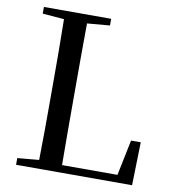

<svg xmlns="http://www.w3.org/2000/svg" viewBox="-82 -804 794 877"><g transform="rotate(10 315.0 -366.0)"><path d="M51 -701 151 -693C153 -593 153 -493 153 -392V-328C153 -237 153 -138 151 -40L51 -31V0H589L594 -200H549L515 -35H258C257 -136 257 -236 257 -325V-384C257 -492 257 -593 258 -692L363 -701V-732H51Z"/></g></svg>

Font: Source Han Serif CN Medium
Style: Regular
Weight: 500
Designer: Ryoko NISHIZUKA 西塚涼子 (kana & ideographs); Frank Grießhammer (Latin, Greek & Cyrillic); Wenlong ZHANG 张文龙 (bopomofo); San
Foundry: Adobe
Version: Version 2.002;hotconv 1.1.0;makeotfexe 2.6.0